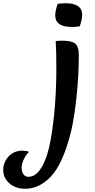

<svg xmlns="http://www.w3.org/2000/svg" viewBox="-240 -835 591 1189"><path d="M-100 98Q-79 98 -59 105Q-75 117 -90.5 147Q-106 177 -106 203.5Q-106 230 -94.5 245Q-83 260 -64 260Q-16 260 20 197Q56 134 74 30Q109 -172 109 -412Q109 -516 105 -581Q127 -583 148 -583Q203 -583 225.5 -565Q248 -547 248 -493.5Q248 -440 245 -375.5Q242 -311 233 -225.5Q224 -140 209.5 -65Q195 10 169 85Q143 160 109.5 213.5Q76 267 25 300.5Q-26 334 -84.5 334Q-143 334 -181.5 300.5Q-220 267 -220 218.5Q-220 170 -187 134Q-154 98 -100 98ZM254 -672Q226 -668 205 -668Q102 -668 102 -740Q102 -766 117 -811Q145 -815 166 -815Q269 -815 269 -743Q269 -717 254 -672Z"/></svg>

Font: MeriendaOneRegular
Style: Regular
Weight: 400
Designer: Eduardo Rodriguez Tunni
Foundry: Eduardo Rodriguez Tunni
Version: Version 1.001